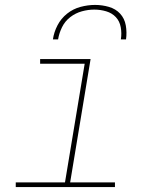

<svg xmlns="http://www.w3.org/2000/svg" viewBox="-20 -760 640 780"><path d="M44 0V-19H244L324 -501H143V-520H348L265 -19H447V0ZM195 -600Q199 -629 213.5 -657Q228 -685 252.5 -704.5Q277 -724 307 -732Q337 -740 366 -740Q395 -740 422.5 -732Q450 -724 468 -704.5Q486 -685 491 -657Q496 -629 492 -600H471Q475 -625 470.5 -649.5Q466 -674 450.5 -690.5Q435 -707 411.5 -714Q388 -721 363 -721Q338 -721 312.5 -714Q287 -707 265.5 -690.5Q244 -674 232 -649.5Q220 -625 216 -600Z"/></svg>

Font: Iosevka SS04 Th Ex Obl
Style: Regular
Weight: 100
Width: 7
Italic angle: -9°
Monospace: yes
Designer: Belleve Invis
Foundry: Belleve Invis
Version: Version 19.0.0; ttfautohint (v1.8.4)